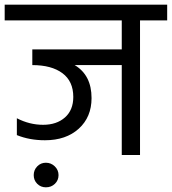

<svg xmlns="http://www.w3.org/2000/svg" viewBox="-42 -662 734 820"><path d="M154 138Q132 138 117 123Q102 108 102 86Q102 64 117 48.5Q132 33 154 33Q176 33 192 48.5Q208 64 208 86Q208 108 192.5 123Q177 138 154 138ZM-22 -642H672V-575H556V0H478V-384H277Q349 -341 349 -243Q349 -162 294.5 -112.5Q240 -63 150 -63Q84 -63 30 -85V-157Q84 -129 142 -129Q200 -129 235.5 -160.5Q271 -192 271 -248Q271 -315 224.5 -349.5Q178 -384 96 -384V-451H478V-575H-22Z"/></svg>

Font: Hind
Style: Regular
Weight: 400
Designer: Manushi Parikh, Satya Rajpurohit
Foundry: Indian Type Foundry
Version: Version 2.000;PS 1.0;hotconv 1.0.79;makeotf.lib2.5.61930